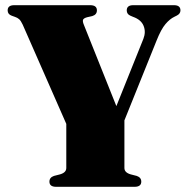

<svg xmlns="http://www.w3.org/2000/svg" viewBox="-20 -720 719 740"><path d="M524.5 -20Q524.5 0 498.5 0H196.5Q170.5 0 170.5 -20Q170.5 -36 188 -42L211.5 -48Q235.5 -55 235.5 -72.5V-242.5L67.5 -625Q60.5 -640 53.8 -646Q47 -652 37.5 -655L25 -659.5Q9.5 -665 9.5 -680Q9.5 -700 35 -700H327.5Q353.5 -700 353.5 -680Q353.5 -663.5 335.5 -658L315.5 -653.5Q301.5 -649.5 299.8 -643Q298 -636.5 304 -622.5L428.5 -311L532.5 -570Q543 -596.5 533.5 -620.2Q524 -644 493 -655L482.5 -659.5Q468.5 -665.5 468.5 -680Q468.5 -700 493.5 -700H650.5Q675.5 -700 675.5 -680Q675.5 -667 661.5 -660L652.5 -655.5Q634.5 -647 617.8 -627.2Q601 -607.5 584 -565L459.5 -256V-72.5Q459.5 -55 483.5 -48L507 -42Q524.5 -36 524.5 -20Z"/></svg>

Font: Fraunces 72pt S000 Black
Style: Regular
Weight: 900
Version: Version 1.000; ttfautohint (v1.8.3)